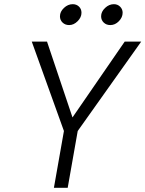

<svg xmlns="http://www.w3.org/2000/svg" viewBox="-20 -899 696 919"><path d="M286 -272 132 -700H205L327 -337L577 -700H656L352 -272L304 0H238ZM267 -821Q267 -843 286 -861Q305 -879 328 -879Q346 -879 358 -867.5Q370 -856 370 -838Q370 -816 351.5 -797.5Q333 -779 311 -779Q292 -779 279.5 -791Q267 -803 267 -821ZM464 -821Q464 -843 483 -861Q502 -879 525 -879Q543 -879 555 -867Q567 -855 567 -838Q567 -816 549 -797.5Q531 -779 508 -779Q489 -779 476.5 -791Q464 -803 464 -821Z"/></svg>

Font: Niramit Light
Style: Italic
Weight: 300
Italic angle: -10°
Designer: Katatrad Aksorn Co.,Ltd.
Foundry: Cadson Demak Co.,Ltd.
Version: Version 1.000; ttfautohint (v1.6)